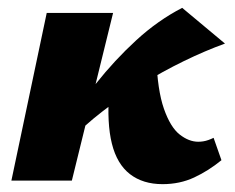

<svg xmlns="http://www.w3.org/2000/svg" viewBox="-20 -460 599 489"><path d="M157 -101 133 -123Q176 -186 224 -246.5Q272 -307 327 -357.5Q382 -408 444 -440L553 -349Q503 -331 448.5 -304.5Q394 -278 340.5 -245Q287 -212 240 -175.5Q193 -139 157 -101ZM9 0 99 -427H268L163 0ZM394 9Q344 9 311 -16.5Q278 -42 265 -94Q252 -146 258 -226L378 -314Q381 -230 397.5 -183Q414 -136 437.5 -117.5Q461 -99 485 -99Q491 -99 497.5 -100Q504 -101 511 -103.5Q518 -106 524 -109L544 -52Q511 -25 474.5 -8Q438 9 394 9Z"/></svg>

Font: Ysabeau Black
Style: Italic
Weight: 900
Italic angle: -12°
Version: Version 2.000;gftools[0.9.27.dev2+g8671c4b]